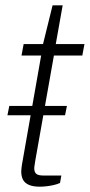

<svg xmlns="http://www.w3.org/2000/svg" viewBox="-20 -692 338 723"><path d="M8 -258 15 -293H232L225 -258ZM130 11Q104 11 88.5 4Q73 -3 66.5 -15.5Q60 -28 60 -47Q60 -53 61 -60Q62 -67 63 -74L135 -483H61L69 -526H142L178 -672H216L190 -526H298L290 -483H183L113 -88Q112 -79 110.5 -71.5Q109 -64 109 -58Q109 -44 116.5 -37.5Q124 -31 144 -31H211L206 -3Q195 2 181.5 5Q168 8 154.5 9.5Q141 11 130 11Z"/></svg>

Font: Archivo SemiBold Thin
Style: Italic
Weight: 250
Italic angle: -10°
Version: Version 2.001